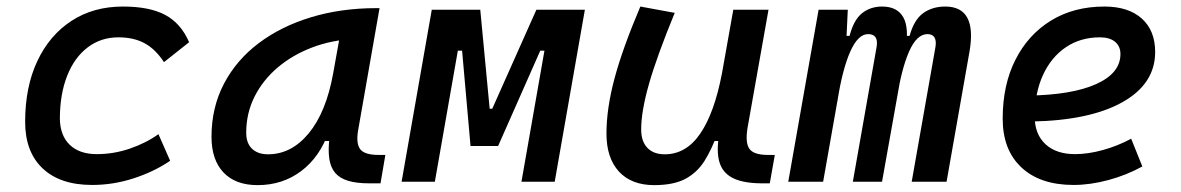

<svg xmlns="http://www.w3.org/2000/svg" viewBox="-20 -547 3556 578"><path d="M271.5 -83Q322.3 -83 370.8 -99.6Q419.4 -116.2 457 -143.1L492.2 -63Q444.3 -30.3 382.8 -10.3Q321.3 9.8 257.3 9.8Q161.1 9.8 108.4 -40Q55.7 -89.8 55.7 -180.2Q55.7 -285.2 92.3 -363Q128.9 -440.9 195.1 -484.1Q261.2 -527.3 350.1 -527.3Q430.2 -527.3 477.5 -502Q524.9 -476.6 549.3 -419.9L473.6 -359.9Q448.2 -398.9 415.5 -416.7Q382.8 -434.6 336.4 -434.6Q283.7 -434.6 243.9 -404.3Q204.1 -374 182.4 -319.3Q160.6 -264.6 160.2 -190.9Q160.6 -139.6 189.7 -111.3Q218.8 -83 271.5 -83Z M755.4 10.3Q689 10.3 652.8 -27.8Q616.7 -65.9 616.7 -135.3Q616.7 -223.1 654.1 -294.7Q691.4 -366.2 758.8 -417Q826.2 -467.8 916.5 -495.1Q1006.8 -522.5 1112.8 -522.5H1122.6L1058.1 -154.8Q1051.3 -115.7 1064.2 -98.1Q1077.1 -80.6 1120.1 -80.6H1140.1L1125.5 4.9H1090.8Q1053.2 4.9 1028.1 -2.7Q1002.9 -10.3 989 -26.6Q975.1 -43 971.2 -69.8Q967.3 -96.7 972.2 -135.3L1000.5 -122.6H943.8L969.7 -150.9Q942.9 -74.2 886.7 -32Q830.6 10.3 755.4 10.3ZM787.1 -82.5Q857.4 -82.5 909.7 -146Q961.9 -209.5 982.9 -325.7L1008.3 -467.3L1047.9 -429.7Q979.5 -426.8 920.2 -404.3Q860.8 -381.8 816.2 -344Q771.5 -306.2 746.3 -256.1Q721.2 -206.1 721.2 -147.5Q721.2 -116.2 738.5 -99.4Q755.9 -82.5 787.1 -82.5Z M1421.4 -107.4 1456.1 -219.7H1461.9L1594.7 -517.6H1656.2L1634.8 -394.5H1606.4L1479.5 -107.4ZM1189 0 1279.8 -517.6H1379.9L1289.1 0ZM1396.5 -107.4 1371.1 -394.5H1342.8L1364.3 -517.6H1425.8L1454.1 -219.7H1458L1447.8 -107.4ZM1549.8 0 1640.6 -517.6H1740.7L1649.9 0Z M1949.2 10.3Q1880.9 10.3 1843.3 -30.5Q1805.7 -71.3 1805.7 -145Q1805.7 -219.7 1829.8 -310.3Q1854 -400.9 1907.7 -527.3L2011.2 -508.3Q1958 -378.9 1934.1 -295.7Q1910.2 -212.4 1910.2 -157.2Q1910.2 -121.6 1928.7 -102.1Q1947.3 -82.5 1981 -82.5Q2045.9 -82.5 2088.4 -145.3Q2130.9 -208 2153.3 -325.7L2144.5 -122.6H2112.3L2140.1 -146Q2123 -98.1 2101.1 -63Q2079.1 -27.8 2043.7 -8.8Q2008.3 10.3 1949.2 10.3ZM2274.4 4.9Q2221.7 4.9 2190.4 -9Q2159.2 -22.9 2147.9 -52.7Q2136.7 -82.5 2143.1 -129.9L2137.2 -234.9L2187.5 -517.6H2293.5L2231 -165.5Q2222.7 -118.7 2235.6 -99.6Q2248.5 -80.6 2291.5 -80.6H2312.5L2297.4 4.9Z M2532.2 -517.6 2525.9 -384.3 2458 0H2353L2444.3 -517.6ZM2547.4 0 2618.7 -404.3Q2626 -444.3 2593.3 -444.3Q2563 -444.3 2539.6 -391.6Q2516.1 -338.9 2501 -242.7L2512.7 -439H2537.6Q2549.8 -486.8 2575 -507.1Q2600.1 -527.3 2635.7 -527.3Q2681.2 -527.3 2699.5 -494.6Q2717.8 -461.9 2705.1 -390.6L2635.3 0ZM2898.4 -390.6 2829.6 0H2724.6L2795.9 -404.3Q2799.3 -423.3 2793.5 -433.8Q2787.6 -444.3 2772 -444.3Q2739.7 -444.3 2716.6 -391.6Q2693.4 -338.9 2678.7 -242.7L2685.5 -439H2718.3Q2731.4 -487.3 2759 -507.3Q2786.6 -527.3 2825.7 -527.3Q2922.4 -527.3 2898.4 -390.6Z M3216.3 -83Q3255.4 -83 3299.8 -95.2Q3344.2 -107.4 3385.3 -129.4L3418.9 -45.9Q3371.1 -19.5 3316.4 -4.9Q3261.7 9.8 3211.9 9.8Q3111.3 9.8 3054.9 -43Q2998.5 -95.7 2998.5 -189.9Q2998.5 -291.5 3036.9 -367.2Q3075.2 -442.9 3144 -485.1Q3212.9 -527.3 3304.7 -527.3Q3377 -527.3 3417.2 -491.2Q3457.5 -455.1 3457.5 -390.6Q3457.5 -294.9 3359.6 -239.7Q3261.7 -184.6 3086.4 -181.2L3076.2 -259.3Q3207 -261.2 3280 -293.9Q3353 -326.7 3353 -384.3Q3353 -407.7 3336.9 -421.1Q3320.8 -434.6 3291 -434.6Q3232.9 -434.6 3188.7 -404.8Q3144.5 -375 3119.9 -321.3Q3095.2 -267.6 3094.7 -195.8Q3095.2 -142.6 3127.4 -112.8Q3159.7 -83 3216.3 -83Z"/></svg>

Font: Cascadia Mono NF
Style: Italic
Weight: 400
Italic angle: -10°
Monospace: yes
Designer: Aaron Bell
Foundry: Saja Typeworks
Version: Version 2404.023